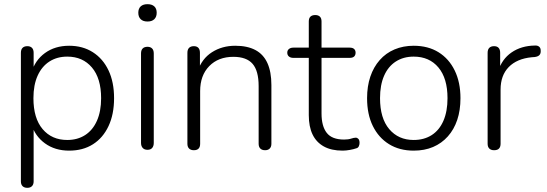

<svg xmlns="http://www.w3.org/2000/svg" viewBox="-20 -713 2616 919"><path d="M111 186Q96 186 88 178Q80 170 80 155V-460Q80 -476 88 -484Q96 -492 111 -492Q125 -492 133 -484Q141 -476 141 -460V-358L130 -364Q147 -424 195 -459Q243 -494 311 -494Q376 -494 424.5 -463Q473 -432 499.5 -376Q526 -320 526 -243Q526 -166 499.5 -109.5Q473 -53 425 -22.5Q377 8 311 8Q243 8 195 -27Q147 -62 130 -120H141V155Q141 170 133 178Q125 186 111 186ZM302 -43Q351 -43 387.5 -66.5Q424 -90 444 -135Q464 -180 464 -243Q464 -338 420 -390Q376 -442 302 -442Q253 -442 216.5 -418.5Q180 -395 160 -350.5Q140 -306 140 -243Q140 -147 184 -95Q228 -43 302 -43Z M686 4Q671 4 663 -5Q655 -14 655 -29V-457Q655 -473 663 -481Q671 -489 686 -489Q700 -489 708 -481Q716 -473 716 -457V-29Q716 -14 708.5 -5Q701 4 686 4ZM686 -610Q665 -610 653.5 -621Q642 -632 642 -652Q642 -672 653.5 -682.5Q665 -693 686 -693Q707 -693 718.5 -682.5Q730 -672 730 -652Q730 -632 718.5 -621Q707 -610 686 -610Z M908 6Q893 6 885 -2Q877 -10 877 -25V-460Q877 -476 885 -484Q893 -492 908 -492Q922 -492 929.5 -484Q937 -476 937 -460V-366L926 -372Q946 -432 994.5 -463Q1043 -494 1106 -494Q1164 -494 1202.5 -473.5Q1241 -453 1260 -411Q1279 -369 1279 -306V-25Q1279 -10 1271 -2Q1263 6 1249 6Q1234 6 1226 -2Q1218 -10 1218 -25V-301Q1218 -374 1189 -407.5Q1160 -441 1097 -441Q1025 -441 981.5 -396.5Q938 -352 938 -277V-25Q938 6 908 6Z M1620 8Q1566 8 1530 -12Q1494 -32 1476 -69.5Q1458 -107 1458 -162V-436H1384Q1371 -436 1363 -442.5Q1355 -449 1355 -461Q1355 -472 1363 -478.5Q1371 -485 1384 -485H1458V-610Q1458 -626 1466 -633.5Q1474 -641 1489 -641Q1503 -641 1511 -633.5Q1519 -626 1519 -610V-485H1654Q1668 -485 1675 -478.5Q1682 -472 1682 -461Q1682 -449 1675 -442.5Q1668 -436 1654 -436H1519V-170Q1519 -109 1544 -77Q1569 -45 1627 -45Q1647 -45 1660.5 -49.5Q1674 -54 1683 -54Q1690 -54 1695.5 -48Q1701 -42 1701 -29Q1701 -21 1697.5 -13Q1694 -5 1685 -3Q1674 1 1655 4.5Q1636 8 1620 8Z M1960 8Q1892 8 1842 -23Q1792 -54 1764.5 -110Q1737 -166 1737 -243Q1737 -300 1752.5 -346Q1768 -392 1797.5 -425.5Q1827 -459 1868.5 -476.5Q1910 -494 1960 -494Q2029 -494 2079 -463Q2129 -432 2156.5 -375.5Q2184 -319 2184 -243Q2184 -185 2168.5 -139Q2153 -93 2123.5 -60Q2094 -27 2053 -9.5Q2012 8 1960 8ZM1960 -43Q2010 -43 2046.5 -66.5Q2083 -90 2102.5 -135Q2122 -180 2122 -243Q2122 -338 2078.5 -390Q2035 -442 1960 -442Q1911 -442 1874.5 -418.5Q1838 -395 1818.5 -350.5Q1799 -306 1799 -243Q1799 -147 1843 -95Q1887 -43 1960 -43Z M2345 6Q2330 6 2322 -2Q2314 -10 2314 -25V-460Q2314 -476 2322 -484Q2330 -492 2345 -492Q2359 -492 2366.5 -484Q2374 -476 2374 -460V-371H2364Q2382 -430 2428.5 -462Q2475 -494 2540 -495Q2552 -496 2560 -490Q2568 -484 2568 -471Q2569 -457 2562 -449.5Q2555 -442 2539 -440L2525 -439Q2454 -432 2415 -392Q2376 -352 2376 -284V-25Q2376 -10 2368.5 -2Q2361 6 2345 6Z"/></svg>

Font: Nunito ExtraLight Light
Style: Regular
Weight: 300
Version: Version 3.602